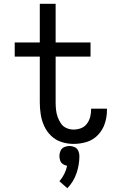

<svg xmlns="http://www.w3.org/2000/svg" viewBox="-20 -755 616 1018"><path d="M337 243Q370 209 385.5 164Q401 119 401 72Q401 58 395 44.5Q389 31 375.5 25Q362 19 348 19Q334 19 320.5 25Q307 31 301 44.5Q295 58 295 72Q295 84 299 96Q303 108 313.5 115Q324 122 336 124Q331 147 320.5 168Q310 189 295 206ZM370 8Q406 8 440 -2.5Q474 -13 499 -39Q524 -65 535.5 -99.5Q547 -134 547 -169Q547 -174 547 -179H463Q463 -176 463 -174Q463 -154 458 -134.5Q453 -115 440.5 -98.5Q428 -82 409 -75Q390 -68 370 -68Q351 -68 332.5 -76Q314 -84 303 -100.5Q292 -117 285.5 -135.5Q279 -154 277 -173.5Q275 -193 275 -212V-455H460V-530H275V-735H191V-530H58V-455H191V-212Q191 -180 196 -148Q201 -116 214.5 -86.5Q228 -57 251.5 -34.5Q275 -12 306.5 -2Q338 8 370 8Z"/></svg>

Font: Iosevka SS01 Extended
Style: Regular
Weight: 400
Width: 7
Monospace: yes
Designer: Belleve Invis
Foundry: Belleve Invis
Version: Version 3.4.7; ttfautohint (v1.8.3)